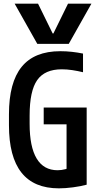

<svg xmlns="http://www.w3.org/2000/svg" viewBox="-20 -1020 540 1050"><path d="M60 -1000H188L268 -837H272L352 -1000H480L356 -780H184ZM302 10Q29 10 29 -335V-395Q29 -569 98.5 -654.5Q168 -740 310 -740Q342 -740 373.5 -736.5Q405 -733 434 -727V-625Q405 -632 375.5 -636.5Q346 -641 318 -641Q225 -641 183.5 -582Q142 -523 142 -388V-343Q142 -217 180.5 -153Q219 -89 295 -89Q316 -89 338.5 -95Q361 -101 384 -114L344 -57V-340H219V-432H454V-10Q421 -1 379 4.5Q337 10 302 10Z"/></svg>

Font: M PLUS 1 Code Medium
Style: Regular
Weight: 500
Designer: Coji Morishita
Foundry: UNDERFOREST DESIGN
Version: Version 1.002